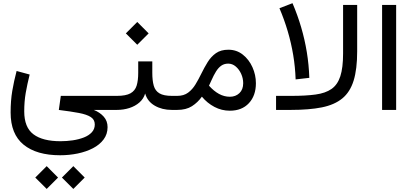

<svg xmlns="http://www.w3.org/2000/svg" viewBox="-20 -703 2637 1228"><path d="M376 432.6 449 505.4 521.7 432.6 449 359.6ZM205.6 432.6 278.6 505.4 351.3 432.6 278.6 359.6ZM703.4 -89.8H368.9L356.2 0.2Q433.6 9.8 484.5 19.4Q535.4 29.1 560.8 45.7Q586.2 62.3 586.2 93Q586.2 122.6 567.1 143.2Q548.1 163.8 516.1 176.3Q484.1 188.7 445.4 194.5Q406.7 200.2 366.9 200.2Q252.9 200.2 194 156Q135 111.8 135 9.5Q135 -53.5 144.5 -108.6Q154.1 -163.8 169.7 -226.3L86.2 -249Q69.1 -184.3 58.5 -121.7Q47.9 -59.1 47.9 16.6Q47.9 154.8 131 222.4Q214.1 290 364.7 290Q422.9 290 477.2 278.7Q531.5 267.3 574.5 245Q617.4 222.7 642.7 188.8Q668 155 668 110.1Q668 71 643.8 43.5Q619.6 15.9 579.8 0H703.4Z M954.1 -237.1V-310.1H864V-237.1Q864 -188 853.9 -155.3Q843.8 -122.6 814.5 -106.2Q785.2 -89.8 727.5 -89.8H703.6Q695.3 -89.8 691.9 -80.2Q688.5 -70.6 688.5 -44.9Q688.5 -19.3 691.9 -9.6Q695.3 0 703.6 0H727.5Q769.8 0 807.4 -12.1Q845 -24.2 871.8 -47.7Q898.7 -71.3 908.4 -105Q922.9 -54.4 969.7 -27.2Q1016.6 0 1078.6 0H1113.5V-89.8H1080.1Q1026.9 -89.8 999.8 -106Q972.7 -122.1 963.4 -154.9Q954.1 -187.7 954.1 -237.1ZM784.9 -489.5 857.9 -416.7 930.7 -489.5 857.9 -562.5Z M1113.3 -89.8Q1105 -89.8 1101.6 -80.2Q1098.1 -70.6 1098.1 -44.9Q1098.1 -19.3 1101.6 -9.6Q1105 0 1113.3 0Q1170.4 0 1207.6 -23.8Q1244.9 -47.6 1271.2 -84.7Q1305.4 -43.5 1351.6 -19.2Q1397.7 5.1 1450 5.1Q1527.1 5.1 1571.9 -43.1Q1616.7 -91.3 1616.7 -170.7Q1616.7 -223.9 1594.7 -272.9Q1572.8 -322 1533.1 -353.5Q1493.4 -385 1440.7 -385Q1392.3 -385 1361.1 -362.9Q1329.8 -340.8 1308.2 -305.8Q1286.6 -270.8 1267.3 -231.4Q1250 -195.8 1230.3 -163.3Q1210.7 -130.9 1183.1 -110.4Q1155.5 -89.8 1113.3 -89.8ZM1316.7 -155 1331.8 -188Q1346.7 -221.9 1361.8 -246.1Q1377 -270.3 1395.6 -283.2Q1414.3 -296.1 1439.5 -296.1Q1466.1 -296.1 1487.8 -277.7Q1509.5 -259.3 1522.5 -230.6Q1535.4 -201.9 1535.4 -170.9Q1535.4 -130.1 1511.1 -107.2Q1486.8 -84.2 1450.4 -84.2Q1413.8 -84.2 1380.6 -102.4Q1347.4 -120.6 1316.7 -155Z M1767.3 -650.4Q1798.1 -578.1 1820.3 -503.1Q1842.5 -428 1855.3 -351Q1868.2 -273.9 1870.8 -195.1L1958.3 -205.1Q1955.6 -288.6 1942.4 -369.4Q1929.2 -450.2 1906.2 -528.4Q1883.3 -606.7 1850.8 -682.6ZM2174.3 -671.6V-360.6Q2174.3 -269.5 2156.6 -215.2Q2138.9 -160.9 2100.1 -133.9Q2061.3 -106.9 1998.2 -98.4Q1935.1 -89.8 1844.2 -89.8H1745.6V0H1839.6Q1957 0 2038.2 -16.2Q2119.4 -32.5 2169.3 -73.5Q2219.2 -114.5 2241.8 -187.6Q2264.4 -260.7 2264.4 -374.5V-671.6Z M2513.7 0V-671.6H2423.8V0Z"/></svg>

Font: Estedad-FD-VF Thin
Style: Regular
Weight: 100
Designer: Amin Abedi
Version: Version 5.0